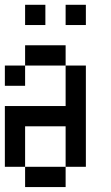

<svg xmlns="http://www.w3.org/2000/svg" viewBox="-20 -853 457 790"><path d="M0 -166.7V-416.7H250V-583.3H333.3V-166.7H250V-333.3H83.3V-166.7ZM0 -500V-583.3H83.3V-500ZM166.7 -833.3V-750H83.3V-833.3ZM333.3 -833.3V-750H250V-833.3ZM83.3 -166.7H250V-83.3H83.3ZM83.3 -583.3V-666.7H250V-583.3Z"/></svg>

Font: Galmuri11 Condensed
Style: Regular
Weight: 400
Width: 3
Designer: Lee Minseo (quiple)
Version: Version 2.399;hotconv 1.1.1;makeotfexe 2.6.0 DEVELOPMENT